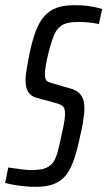

<svg xmlns="http://www.w3.org/2000/svg" viewBox="-39 -716 416 744"><path d="M99 8Q80 8 58 6Q36 4 16 0.5Q-4 -3 -19 -7L-7 -67Q9 -65 25 -62.5Q41 -60 56.5 -58.5Q72 -57 84 -57Q102 -57 121 -60Q140 -63 155.5 -75Q171 -87 179 -111Q182 -118 186 -134Q190 -150 194.5 -170Q199 -190 203.5 -210.5Q208 -231 210.5 -248Q213 -265 213 -274Q213 -289 209.5 -297Q206 -305 197 -309.5Q188 -314 169 -319L99 -338Q80 -344 70 -360Q60 -376 60 -405Q60 -424 64.5 -450Q69 -476 75 -507Q86 -559 99.5 -595Q113 -631 133 -653.5Q153 -676 181 -686Q209 -696 249 -696Q279 -696 301 -693Q323 -690 337 -686.5Q351 -683 357 -681L344 -622Q340 -624 327.5 -626Q315 -628 299 -629.5Q283 -631 266 -631Q242 -631 225.5 -627.5Q209 -624 198.5 -616.5Q188 -609 180 -598Q171 -584 163 -560Q155 -536 148.5 -510Q142 -484 138.5 -462Q135 -440 135 -431Q135 -411 140.5 -404.5Q146 -398 165 -393L227 -375Q244 -371 257.5 -363Q271 -355 279.5 -339.5Q288 -324 288 -295Q288 -286 286.5 -272Q285 -258 282 -238.5Q279 -219 272 -191Q261 -137 248 -98.5Q235 -60 216.5 -37Q198 -14 170 -3Q142 8 99 8Z"/></svg>

Font: Saira UltraCondensed Medium
Style: Italic
Weight: 500
Width: 1
Italic angle: -12°
Designer: Hector Gatti with collaboration of the Omnibus-Type team
Foundry: Omnibus-Type
Version: Version 1.101